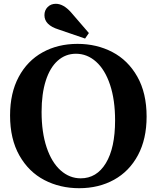

<svg xmlns="http://www.w3.org/2000/svg" viewBox="-20 -981 825 1011"><path d="M388 -750Q489 -750 571.5 -707Q654 -664 703 -577.5Q752 -491 752 -367Q752 -249 706.5 -164Q661 -79 580.5 -34.5Q500 10 397 10Q296 10 213.5 -33Q131 -76 82 -162.5Q33 -249 33 -373Q33 -491 78.5 -576Q124 -661 204.5 -705.5Q285 -750 388 -750ZM405 -42Q489 -42 537.5 -122Q586 -202 586 -347Q586 -455 559.5 -534.5Q533 -614 486 -656Q439 -698 380 -698Q325 -698 284 -661.5Q243 -625 221 -556Q199 -487 199 -392Q199 -284 225.5 -205Q252 -126 299 -84Q346 -42 405 -42ZM214 -901Q214 -927 231 -944Q248 -961 274 -961Q314 -961 354 -916L448 -807L428 -778L288 -826Q214 -849 214 -901Z"/></svg>

Font: Minipax
Style: Bold
Weight: 600
Designer: Raphaël Ronot, Igor Stepanchenko (Cyrillic)
Foundry: steppetype
Version: Version 1.002